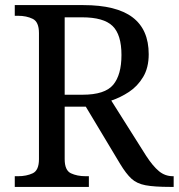

<svg xmlns="http://www.w3.org/2000/svg" viewBox="-20 -734 702 754"><path d="M38 0V-42H51Q84 -42 108.5 -53.5Q133 -65 133 -109V-604Q133 -648 108.5 -660Q84 -672 51 -672H38V-714H307Q437 -714 500.5 -666Q564 -618 564 -521Q564 -468 542 -431.5Q520 -395 486.5 -373Q453 -351 417 -339L554 -122Q580 -82 604 -62Q628 -42 659 -42H662V0H648Q586 0 551.5 -6.5Q517 -13 496 -32.5Q475 -52 452 -90L317 -315H234V-109Q234 -65 258.5 -53.5Q283 -42 316 -42H329V0ZM304 -362Q392 -362 424.5 -401Q457 -440 457 -518Q457 -598 422 -632Q387 -666 302 -666H234V-362Z"/></svg>

Font: Noto Serif Test
Style: Regular
Weight: 400
Version: Version 1.000